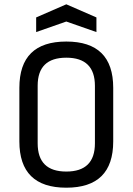

<svg xmlns="http://www.w3.org/2000/svg" viewBox="-20 -860 616 892"><path d="M155 -462V-194Q155 -63 288 -63Q421 -63 421 -194V-461Q421 -592 288 -592Q155 -592 155 -462ZM70 -203V-452Q70 -667 288 -667Q506 -667 506 -452V-203Q506 12 288 12Q70 12 70 -203ZM288 -760 148 -711V-779L288 -840L428 -779V-711Z"/></svg>

Font: RopaSansRegular
Style: Regular
Weight: 400
Designer: Botio Nikoltchev
Foundry: Botjo Nikoltchev
Version: Version 1.002